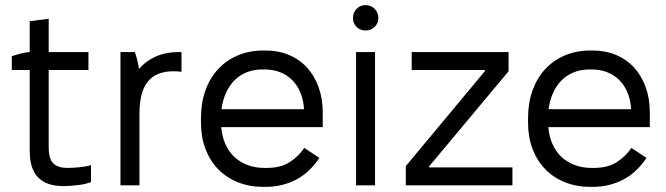

<svg xmlns="http://www.w3.org/2000/svg" viewBox="-20 -723 2600 749"><path d="M228 3Q253 3 285 -1Q317 -5 335 -13V-79Q327 -76 314.5 -74Q302 -72 289 -70.5Q276 -69 263.5 -68.5Q251 -68 242 -68Q207 -68 188.5 -85Q170 -102 170 -149V-450H325V-520H170V-650L96 -640V-520Q79 -519 60.5 -514Q42 -509 26 -504V-450H96V-134Q96 -99 104 -73.5Q112 -48 128.5 -31Q145 -14 169.5 -5.5Q194 3 228 3Z M450 0H524V-279Q524 -321 532 -352.5Q540 -384 556.5 -404.5Q573 -425 598 -435Q623 -445 657 -445Q665 -445 674 -444.5Q683 -444 688 -443V-520H676Q628 -520 589 -503Q550 -486 522 -454Q520 -471 515.5 -488.5Q511 -506 506 -520H450Z M1007 6H1015Q1050 6 1080 -1.5Q1110 -9 1136.5 -23Q1163 -37 1185.5 -58.5Q1208 -80 1226 -107L1167 -146Q1145 -113 1110 -90.5Q1075 -68 1021 -68H1011Q975 -68 945 -79.5Q915 -91 893.5 -111.5Q872 -132 859 -161.5Q846 -191 843 -227H1239V-283Q1239 -338 1223 -382.5Q1207 -427 1178 -459Q1149 -491 1107.5 -508.5Q1066 -526 1016 -526H1008Q953 -526 908 -507Q863 -488 831 -453.5Q799 -419 781.5 -370.5Q764 -322 764 -263V-244Q764 -188 781.5 -142Q799 -96 831 -63Q863 -30 908 -12Q953 6 1007 6ZM844 -297Q849 -333 862 -361.5Q875 -390 895 -410Q915 -430 942.5 -441Q970 -452 1003 -452H1013Q1046 -452 1073.5 -441Q1101 -430 1121 -409.5Q1141 -389 1152.5 -360.5Q1164 -332 1166 -297Z M1369 0H1443V-520H1369ZM1406 -604Q1427 -604 1441.5 -618Q1456 -632 1456 -653Q1456 -674 1441.5 -688.5Q1427 -703 1406 -703Q1385 -703 1371 -688.5Q1357 -674 1357 -653Q1357 -632 1371 -618Q1385 -604 1406 -604Z M1563 0H1979V-70H1654V-74L1964 -445V-520H1586V-450H1872V-446L1563 -75Z M2283 6H2291Q2326 6 2356 -1.5Q2386 -9 2412.5 -23Q2439 -37 2461.5 -58.5Q2484 -80 2502 -107L2443 -146Q2421 -113 2386 -90.5Q2351 -68 2297 -68H2287Q2251 -68 2221 -79.5Q2191 -91 2169.5 -111.5Q2148 -132 2135 -161.5Q2122 -191 2119 -227H2515V-283Q2515 -338 2499 -382.5Q2483 -427 2454 -459Q2425 -491 2383.5 -508.5Q2342 -526 2292 -526H2284Q2229 -526 2184 -507Q2139 -488 2107 -453.5Q2075 -419 2057.5 -370.5Q2040 -322 2040 -263V-244Q2040 -188 2057.5 -142Q2075 -96 2107 -63Q2139 -30 2184 -12Q2229 6 2283 6ZM2120 -297Q2125 -333 2138 -361.5Q2151 -390 2171 -410Q2191 -430 2218.5 -441Q2246 -452 2279 -452H2289Q2322 -452 2349.5 -441Q2377 -430 2397 -409.5Q2417 -389 2428.5 -360.5Q2440 -332 2442 -297Z"/></svg>

Font: Fixel Variable
Style: Regular
Weight: 100
Width: 3
Designer: AlfaBravo + MacPaw
Foundry: Kyrylo Tkachov, Marchela Mozhyna, Serhii Makarenko, Maria Weinstein, Zakhar Kryvoshyya
Version: Version 1.211